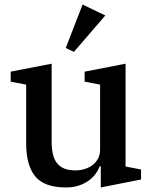

<svg xmlns="http://www.w3.org/2000/svg" viewBox="-20 -812 671 844"><path d="M270 12Q175 12 135 -36.5Q95 -85 95 -182V-440L27 -453V-497L207 -532V-188Q207 -123 232 -93Q257 -63 311 -63Q331 -63 350.5 -68.5Q370 -74 385.5 -85.5Q401 -97 410.5 -114Q420 -131 420 -155V-440L352 -453V-497L532 -532V-80L600 -67V-23L423 12V-81H418Q412 -64 399.5 -47Q387 -30 368.5 -17Q350 -4 325.5 4Q301 12 270 12ZM269 -601 343 -792 443 -744 305 -584Z"/></svg>

Font: IBM Plex Serif Medm
Style: Regular
Weight: 500
Designer: Mike Abbink, Paul van der Laan, Pieter van Rosmalen
Foundry: Bold Monday
Version: Version 3.001